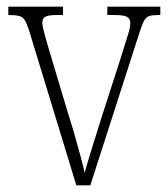

<svg xmlns="http://www.w3.org/2000/svg" viewBox="-20 -556 505 576"><path d="M68 -462Q61 -484 55 -494.5Q49 -505 37.5 -508Q26 -511 5 -511V-536H169V-511H153Q126 -511 116.5 -506Q107 -501 107 -488Q107 -477 114 -452.5Q121 -428 127 -407L186 -210Q195 -182 204.5 -149Q214 -116 222 -86Q230 -56 234 -37Q239 -57 252.5 -101Q266 -145 287 -211L338 -369Q353 -418 362 -445.5Q371 -473 371 -486Q371 -500 361 -505.5Q351 -511 322 -511H302V-536H461V-511H457Q438 -511 428 -508Q418 -505 412 -493.5Q406 -482 398 -457L251 0H209Z"/></svg>

Font: Noto Serif Lao Condensed ExtraLight
Style: Regular
Weight: 200
Width: 3
Designer: Monotype Design Team
Foundry: Monotype Imaging Inc.
Version: Version 2.003; ttfautohint (v1.8.4.7-5d5b)